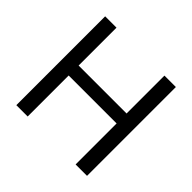

<svg xmlns="http://www.w3.org/2000/svg" viewBox="-176 -936 1131 1131"><g transform="rotate(45 390.0 -370.0)"><path d="M190 -341.5V0H95.5V-740H190V-424.5H589.5V-740H684.5V0H589.5V-341.5Z"/></g></svg>

Font: 1883 Sans
Style: Regular
Weight: 400
Designer: 1883 Sans project is a fork of Public Sans.
Version: Version 1.009